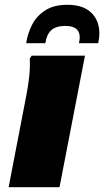

<svg xmlns="http://www.w3.org/2000/svg" viewBox="-20 -780 434 800"><path d="M16 0 90 -384Q97 -420 101.5 -458.5Q106 -497 104 -536L112 -548H334L228 0ZM260 -760Q316 -760 347.5 -737.5Q379 -715 389 -678.5Q399 -642 389 -600H309Q326 -672 252 -672Q213 -672 193.5 -654Q174 -636 169 -600H89Q95 -640 113.5 -676.5Q132 -713 168 -736.5Q204 -760 260 -760Z"/></svg>

Font: Kufam Black
Style: Italic
Weight: 900
Italic angle: -11°
Designer: Artur Schmal
Foundry: Original Type
Version: Version 1.301; ttfautohint (v1.8.3)